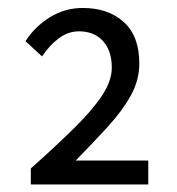

<svg xmlns="http://www.w3.org/2000/svg" viewBox="-20 -911 451 489"><path d="M58.5 -441.2V-482Q126.7 -542.8 172.4 -588.2Q218 -633.6 241.4 -669.9Q264.7 -706.1 264.7 -738.8Q264.7 -781.8 242.3 -806.5Q219.9 -831.2 180.8 -831.2Q153.3 -831.2 129.2 -813Q105.1 -794.7 87.1 -767.3L44.9 -806.2Q69.5 -844 107.6 -867.4Q145.7 -890.7 190.4 -890.7Q255.7 -890.7 295.2 -854.9Q334.8 -819.2 334.8 -749.2Q334.8 -707.5 313.9 -669Q292.9 -630.6 256.4 -590.3Q219.9 -550.1 172.8 -502.1H357.6V-441.2Z"/></svg>

Font: Noto Sans TC
Style: Regular
Weight: 100
Designer: Ryoko NISHIZUKA 西塚涼子 (kana, bopomofo & ideographs); Paul D. Hunt (Latin, Greek & Cyrillic); Sandoll Communications 산돌커뮤니
Foundry: Adobe
Version: Version 2.004;hotconv 1.0.118;makeotfexe 2.5.65603